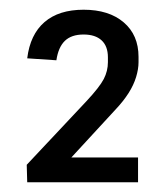

<svg xmlns="http://www.w3.org/2000/svg" viewBox="-20 -805 341 395"><path d="M35 -466 158 -597Q185 -626 193.5 -642.5Q202 -659 202 -677V-687Q202 -710 189 -722Q176 -734 152 -734Q127 -734 113.5 -721Q100 -708 96 -681L36 -685Q42 -734 71.5 -759.5Q101 -785 152 -785Q204 -785 234.5 -759Q265 -733 265 -688V-677Q265 -663 260 -646.5Q255 -630 244.5 -613.5Q234 -597 218 -580L89 -440L85 -481H264V-430H36Z"/></svg>

Font: Pathway Extreme SemiCondensed Light
Style: Regular
Weight: 300
Width: 4
Version: Version 1.001;gftools[0.9.26]